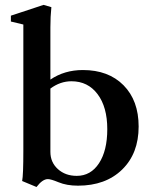

<svg xmlns="http://www.w3.org/2000/svg" viewBox="-20 -746 610 783"><path d="M128.9 16.6 70.3 -7.8Q75.2 -31.2 75.2 -132.8V-646L24.4 -658.2V-682.1L157.7 -726.1L189.5 -716.8Q185.5 -679.2 185.5 -634.8V-421.4Q242.7 -460.4 317.9 -460.4Q422.4 -460.4 483.9 -398.2Q545.4 -335.9 545.4 -230Q545.4 -120.1 478 -54.4Q410.6 11.2 297.9 11.2Q252 11.2 218.3 -2.9Q187.5 -15.6 175.3 -15.6Q153.3 -15.6 128.9 16.6ZM185.5 -126.5Q185.5 -84 216.1 -56.4Q246.6 -28.8 293 -28.8Q350.1 -28.8 383.8 -80.3Q417.5 -131.8 417.5 -219.2Q417.5 -309.6 377.9 -362.1Q338.4 -414.6 271.5 -414.6Q225.6 -414.6 185.5 -384.8Z"/></svg>

Font: Elstob 8pt SemiBold
Style: Regular
Weight: 600
Designer: Peter S. Baker
Version: Version 1.015